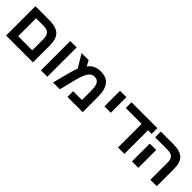

<svg xmlns="http://www.w3.org/2000/svg" viewBox="236 -1707 2805 2805"><g transform="rotate(45 1639.0 -304.5)"><path d="M640 0V-351C640 -533 560 -606 367 -606H85V0ZM217 -488H367C471 -488 508 -447 508 -336V-118H217Z M805 0H937V-606H805Z M1430 -609C1349 -609 1277 -573 1238 -513L1192 -599H1046L1167 -397C1153 -362 1137 -314 1121 -253L1055 0H1196L1255 -238C1277 -330 1302 -395 1328 -433C1354 -471 1385 -490 1424 -490C1506 -490 1535 -435 1535 -298V-118H1353V0H1668V-308C1668 -515 1596 -609 1430 -609Z M1833 -284H1965V-606H1833Z M2530 -488H2605V-606H2070V-488H2398V0H2530Z M3198 0V-351C3198 -533 3124 -606 2932 -606H2676V-488H2924C3029 -488 3066 -452 3066 -352V0ZM2818 -368H2686V0H2818Z"/></g></svg>

Font: Noto Sans Hebrew Droid
Style: Bold
Weight: 700
Designer: Monotype Design Team
Foundry: Monotype Imaging Inc.
Version: Version 1.100